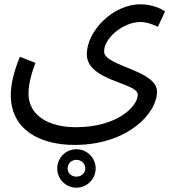

<svg xmlns="http://www.w3.org/2000/svg" viewBox="-20 -618 800 889"><path d="M30 -178C30 -21 159 53 326 53C570 53 707 -93 707 -193C707 -295 462 -310 462 -380C462 -443 552 -516 629 -516C660 -516 688 -505 711 -494L744 -565C726 -578 685 -598 629 -598C504 -598 382 -475 382 -367C382 -242 618 -236 618 -180C618 -126 524 -29 331 -29C207 -29 112 -82 112 -185C112 -225 123 -271 144 -327L72 -355C43 -284 30 -226 30 -178ZM334 251C383 251 423 211 423 162C423 113 383 73 334 73C284 73 245 113 245 162C245 211 284 251 334 251ZM334 200C311 200 293 184 293 162C293 140 311 122 334 122C356 122 375 139 375 162C375 184 356 200 334 200Z"/></svg>

Font: Noto Sans Arabic UI
Style: Regular
Weight: 400
Designer: Monotype Design Team, Nadine Chahine and Nizar Qandah
Foundry: Monotype Imaging Inc.
Version: Version 2.010